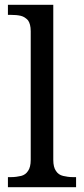

<svg xmlns="http://www.w3.org/2000/svg" viewBox="-20 -780 350 800"><path d="M297 0H13V-42H26C41 -42 55 -44 68 -47C80 -50 90 -57 97 -68C104 -78 108 -93 108 -114V-650C108 -670 104 -685 97 -695C89 -704 79 -711 67 -714C54 -717 41 -718 26 -718H13V-760H202V-114C202 -93 206 -78 213 -68C220 -57 230 -50 243 -47C256 -44 269 -42 284 -42H297V0Z"/></svg>

Font: NameLogos Serif
Style: Regular
Weight: 500
Version: Version 0.1